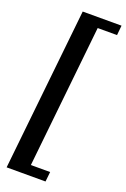

<svg xmlns="http://www.w3.org/2000/svg" viewBox="-186 -867 729 1112"><g transform="rotate(20 179.0 -310.5)"><path d="M13.2 189 118.7 -809.6H357.9L352.1 -749.5H232.9L140.6 128.4H259.3L252.9 189Z"/></g></svg>

Font: Oswald
Style: Medium
Weight: 500
Designer: Vernon Adams
Foundry: Vernon Adams
Version: 3.0; ttfautohint (v0.94.23-7a4d-dirty) -l 8 -r 50 -G 150 -x 